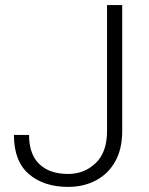

<svg xmlns="http://www.w3.org/2000/svg" viewBox="-20 -731 591 761"><path d="M404.3 -211.9V-710.9H464.4V-211.9Q464.4 -140.1 436.5 -90.8Q408.7 -41.5 360.1 -15.9Q311.5 9.8 250 9.8Q153.8 9.8 94.5 -41Q35.2 -91.8 35.2 -196.3H95.2Q95.2 -119.6 136 -80.6Q176.8 -41.5 250 -41.5Q314.5 -41.5 359.4 -84.7Q404.3 -127.9 404.3 -211.9Z"/></svg>

Font: Vazirmatn RD UI FD ExtraLight
Style: Regular
Weight: 200
Designer: Saber Rastikerdar
Foundry: Saber Rastikerdar
Version: Version 33.003